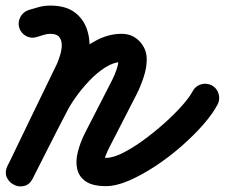

<svg xmlns="http://www.w3.org/2000/svg" viewBox="-20 -616 804 687"><path d="M113 -484Q93 -477 74.5 -486.5Q56 -496 49 -516Q43 -536 52.5 -554.5Q62 -573 82 -580Q101 -586 120 -591Q139 -596 160 -596Q215 -596 247 -572Q279 -548 291.5 -510Q304 -472 299 -428Q294 -384 274 -344Q230 -252 186 -160.5Q142 -69 97 22Q87 44 67 48.5Q47 53 30 44Q13 36 4.5 17.5Q-4 -1 7 -23Q37 -82 67 -141.5Q97 -201 128 -260Q147 -297 177 -338Q207 -379 245 -414.5Q283 -450 326.5 -472.5Q370 -495 415 -495Q454 -495 479.5 -468Q505 -441 505 -404Q505 -373 494 -340Q483 -307 470 -281Q445 -233 421 -185.5Q397 -138 372 -90Q368 -82 364.5 -74.5Q361 -67 358 -59Q356 -55 354.5 -44.5Q353 -34 351 -40Q347 -50 343.5 -52Q340 -54 342.5 -52.5Q345 -51 359 -51Q384 -51 419 -68.5Q454 -86 492.5 -114Q531 -142 567.5 -174.5Q604 -207 631 -237.5Q658 -268 669 -289Q669 -289 669 -289Q669 -289 669 -289Q679 -308 698.5 -314Q718 -320 737 -311Q756 -301 762 -281Q768 -261 759 -243Q742 -210 708 -171Q674 -132 629.5 -93Q585 -54 536.5 -22Q488 10 442 30Q396 50 359 50Q312 50 287.5 33.5Q263 17 256.5 -10.5Q250 -38 258 -70.5Q266 -103 282 -136Q307 -184 331 -231.5Q355 -279 380 -327Q388 -342 396 -364Q404 -386 404 -404Q404 -405 404.5 -402.5Q405 -400 406 -399Q410 -395 415 -394Q415 -394 415 -394Q387 -394 357 -375Q327 -356 299.5 -327Q272 -298 250.5 -267.5Q229 -237 218 -214Q187 -155 157 -95.5Q127 -36 97 23Q86 45 66 49.5Q46 54 30 45Q13 37 4.5 19Q-4 1 7 -22Q51 -113 95 -204.5Q139 -296 184 -388Q190 -402 195.5 -420Q201 -438 201 -455Q201 -472 192 -483.5Q183 -495 160 -495Q148 -495 136 -491Q124 -487 113 -484Q113 -484 113 -484Q113 -484 113 -484Z"/></svg>

Font: FRB American Cursive Ultra
Style: Bold Italic
Weight: 1000
Italic angle: -25°
Version: Version 2.0;Modular Font Editor K font №1